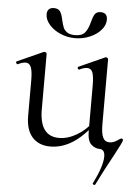

<svg xmlns="http://www.w3.org/2000/svg" viewBox="-53 -628 599 825"><g transform="rotate(5 246.5 -215.0)"><path d="M76 -115V-268Q76 -307 69 -324.5Q62 -342 46 -342Q32 -342 12 -332H11Q7 -332 5 -337.5Q3 -343 7 -344L118 -394L122 -395Q125 -395 128.5 -392.5Q132 -390 132 -387V-148Q132 -32 216 -32Q254 -32 293 -55Q332 -78 360 -117L365 -106Q320 -47 275 -19.5Q230 8 182 8Q132 8 104 -23.5Q76 -55 76 -115ZM341 -73V-268Q341 -308 334.5 -325Q328 -342 311 -342Q297 -342 277 -332H276Q272 -332 270.5 -337.5Q269 -343 273 -344L384 -394L387 -395Q390 -395 393.5 -392.5Q397 -390 397 -387V-107Q397 -68 405.5 -50Q414 -32 434 -32Q450 -32 465.5 -42.5Q481 -53 483 -53H484Q487 -53 489 -51Q491 -49 491 -47Q491 -42 482 -24Q473 -6 459 20Q419 93 389 154Q387 156 385 156Q382 156 379.5 154Q377 152 378 150Q417 72 417 31Q417 15 411 7.5Q405 0 395 0Q374 0 357.5 -15.5Q341 -31 341 -73ZM309 -538Q315 -562 322.5 -574Q330 -586 348 -586Q377 -586 377 -556Q377 -532 358.5 -511Q340 -490 310 -477.5Q280 -465 247 -465Q214 -465 184 -478Q154 -491 135.5 -512.5Q117 -534 117 -557Q117 -571 124.5 -578.5Q132 -586 146 -586Q165 -586 173 -574.5Q181 -563 186 -538Q191 -517 195.5 -506Q200 -495 212 -486.5Q224 -478 246 -478Q276 -478 289 -494Q302 -510 309 -538Z"/></g></svg>

Font: Cormorant Infant
Style: Regular
Weight: 400
Designer: Christian Thalmann (Catharsis Fonts)
Foundry: Catharsis Fonts
Version: Version 4.000